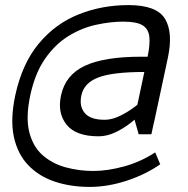

<svg xmlns="http://www.w3.org/2000/svg" viewBox="-20 -625 740 755"><path d="M466.8 -540Q413.7 -540 356.8 -527.3Q300 -514.7 248.2 -482.6Q196.5 -450.5 157.1 -393.8Q117.7 -337.2 99 -250Q80.5 -162.8 95.2 -105.2Q110 -47.5 148.2 -14.2Q186.5 19 239 33.2Q291.5 47.3 346.5 47.3Q403.5 47.3 468.5 29.3Q533.5 11.3 590.3 -25.7L610 21Q553 61 478.5 85.5Q404 110 333 110Q257.2 110 194.8 89Q132.5 68 90.6 24Q48.7 -20 34.3 -88Q20 -156 40 -250Q67 -375 132.4 -453.5Q197.8 -532 289.4 -568.5Q381 -605 485 -605ZM367.7 -89Q278.2 -89 241.6 -135Q205 -181 220 -250Q237 -330 313.2 -366Q389.3 -402 535.3 -402H560.3L548.2 -342Q423.8 -342 367.1 -320.6Q310.3 -299.2 300 -250Q290.8 -207.8 313 -180.9Q335.2 -154 390.8 -154ZM628.2 -342 560.3 -402Q570.7 -450 567.2 -480.7Q563.8 -511.3 540.6 -525.6Q517.3 -539.8 466.8 -539.8L485 -605Q595.7 -605 628.5 -551.5Q661.3 -498 640.3 -399ZM571.8 -260.3 595.2 -243.7Q595.2 -243.7 582.5 -228Q569.8 -212.3 547.3 -189.3Q524.8 -166.3 495.8 -143.3Q466.8 -120.3 433.8 -104.7Q400.7 -89 367.7 -89L390.8 -154Q416 -154 441.5 -164.8Q467 -175.7 490.3 -191.2Q513.7 -206.7 532 -222.7Q550.3 -238.7 561.1 -249.5Q571.8 -260.3 571.8 -260.3ZM585.3 -142 508.3 -157 560.3 -402 628.2 -342ZM508.3 -157 605.3 -237 575.3 -97H525.3Z"/></svg>

Font: Epunda Sans Light
Style: Italic
Weight: 300
Italic angle: -12.0243°
Designer: Simon Atzbach
Foundry: typofactur
Version: Version 2.204